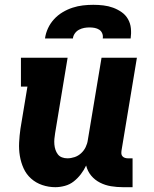

<svg xmlns="http://www.w3.org/2000/svg" viewBox="-20 -770 640 798"><path d="M210 8Q182 8 155.5 -1Q129 -10 109 -28Q89 -46 78 -70.5Q67 -95 62.5 -122Q58 -149 59.5 -178Q61 -207 65 -235L94 -410H67V-530H261L209 -216Q207 -204 206 -192.5Q205 -181 206 -169.5Q207 -158 210.5 -147.5Q214 -137 220.5 -128.5Q227 -120 237.5 -116Q248 -112 260 -112Q275 -112 290 -117Q305 -122 317 -133Q329 -144 336 -158.5Q343 -173 345 -188L402 -530H549L485 -144Q484 -137 484.5 -131Q485 -125 489 -120.5Q493 -116 499 -114Q505 -112 511 -112H531V8H491Q466 8 441.5 4Q417 0 395.5 -11Q374 -22 359 -40Q344 -58 338 -82Q329 -63 316 -46Q303 -29 286.5 -16Q270 -3 249.5 2.5Q229 8 210 8ZM167 -610Q170 -632 179.5 -652.5Q189 -673 204.5 -690Q220 -707 240 -719Q260 -731 281.5 -738Q303 -745 324.5 -747.5Q346 -750 368 -750Q389 -750 410 -747.5Q431 -745 450 -738Q469 -731 485.5 -719.5Q502 -708 512 -690.5Q522 -673 524 -652Q526 -631 523 -610H407Q409 -621 405 -631Q401 -641 392.5 -646.5Q384 -652 373.5 -654Q363 -656 352 -656Q341 -656 330 -654Q319 -652 308.5 -646.5Q298 -641 291 -631Q284 -621 283 -610Z"/></svg>

Font: Iosevka Curly Slab HvEx
Style: Italic
Weight: 900
Width: 7
Italic angle: -9°
Monospace: yes
Designer: Belleve Invis
Foundry: Belleve Invis
Version: Version 11.1.0; ttfautohint (v1.8.3)